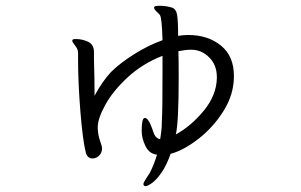

<svg xmlns="http://www.w3.org/2000/svg" viewBox="-20 -562 1040 664"><path d="M504 -123Q506 -119 509.5 -107.5Q513 -96 519 -89Q525 -82 534 -81Q534 -82 537 -101.5Q540 -121 540 -150Q542 -176 542 -314V-369Q473 -342 422 -295Q371 -248 344.5 -200Q318 -152 318 -122V-118Q319 -95 326 -75Q333 -55 333 -50Q333 -34 323 -24Q313 -14 300 -14Q283 -14 277 -33Q266 -77 258 -176.5Q250 -276 250 -356V-378Q250 -387 246 -395Q242 -402 236 -409.5Q230 -417 230 -421V-423Q231 -427 242 -427Q265 -427 285 -417.5Q305 -408 305 -381V-355Q307 -295 307 -231Q334 -281 364 -313Q394 -343 443 -374Q492 -405 542 -423Q540 -500 533 -510Q530 -514 521.5 -522Q513 -530 513 -535V-537Q514 -542 531 -542Q554 -542 574 -536Q588 -532 592 -513Q596 -494 596 -438Q614 -441 631 -441Q699 -441 744 -404.5Q789 -368 789 -299Q789 -236 753.5 -179Q718 -122 666.5 -82Q615 -42 570 -30Q556 10 538.5 35Q521 60 505.5 71Q490 82 482 82Q476 80 476 75Q476 69 485 56Q494 43 498 36Q512 9 523 -27Q496 -30 483 -57Q470 -84 470 -109Q470 -153 480 -154H481Q487 -154 492 -147Q497 -140 500 -132.5Q503 -125 504 -123ZM730 -293V-295Q730 -337 703.5 -363.5Q677 -390 642 -390H640Q622 -390 597 -385Q598 -356 598 -295Q598 -137 588 -97Q641 -126 685 -179.5Q729 -233 730 -293Z"/></svg>

Font: Iansui 0.93
Style: Regular
Weight: 400
Designer: But Ko / Fontworks Inc.
Foundry: zi-hi.com / Fontworks Inc.
Version: Version 0.931